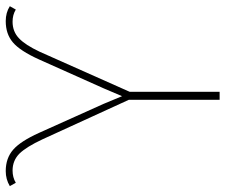

<svg xmlns="http://www.w3.org/2000/svg" viewBox="-104 -680 756 643"><g transform="rotate(-90 273.5 -358.0)"><path d="M524.9 -716.3C496.1 -716.3 472.7 -708.5 453.6 -692.4C434.6 -676.3 415.5 -647 396.5 -605C396.5 -605 299.8 -388.7 299.8 -388.7C299.8 -388.7 273.4 -326.7 273.4 -326.7C273.4 -326.7 247.6 -388.7 247.6 -388.7C247.6 -388.7 150.4 -605 150.4 -605C150.4 -605 150.4 -605 150.4 -605C131.8 -646 113.3 -674.8 94.2 -691.4C75.2 -708 51.3 -716.3 22.5 -716.3C22.5 -716.3 22.5 -716.3 22.5 -716.3C4.4 -716.3 -12.2 -711.9 -27.8 -702.6C-27.8 -702.6 -16.6 -682.6 -16.6 -682.6C-16.6 -682.6 -16.6 -682.6 -16.6 -682.6C-4.4 -689.9 9.3 -693.4 24.4 -693.4C24.4 -693.4 24.4 -693.4 24.4 -693.4C46.9 -693.4 65.9 -685.5 81.1 -670.4C96.2 -654.8 112.3 -628.9 128.9 -593.3C128.9 -593.3 261.2 -304.2 261.2 -304.2C261.2 -304.2 261.2 0 261.2 0C261.2 0 288.1 0 288.1 0C288.1 0 288.1 -301.3 288.1 -301.3C288.1 -301.3 422.4 -603 422.4 -603C422.4 -603 422.4 -603 422.4 -603C437.5 -634.8 452.1 -657.7 467.3 -671.9C481.9 -686 500.5 -693.4 522.9 -693.4C522.9 -693.4 522.9 -693.4 522.9 -693.4C538.1 -693.4 551.3 -689.9 563.5 -682.6C563.5 -682.6 574.7 -702.6 574.7 -702.6C574.7 -702.6 574.7 -702.6 574.7 -702.6C560.1 -711.9 543.5 -716.3 524.9 -716.3C524.9 -716.3 524.9 -716.3 524.9 -716.3Z"/></g></svg>

Font: WOX
Style: Regular
Weight: 500
Designer: Google
Foundry: ""
Version: ""